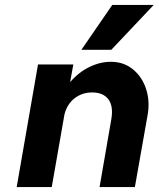

<svg xmlns="http://www.w3.org/2000/svg" viewBox="-20 -763 647 783"><path d="M607 -743 434 -560H312L438 -743ZM434 -277Q443 -330 422 -358Q401 -386 356 -386Q315 -386 284.5 -362.5Q254 -339 243 -297L191 0H48L135 -500H279L266 -428Q300 -468 344 -489.5Q388 -511 432 -511Q485 -511 522.5 -480Q560 -449 576 -399.5Q592 -350 582 -294L530 0H386Z"/></svg>

Font: Overused Grotesk
Style: Bold Italic
Weight: 700
Italic angle: -10°
Version: Version 0.003